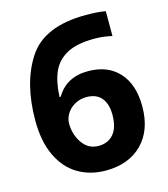

<svg xmlns="http://www.w3.org/2000/svg" viewBox="-109 -808 791 904"><g transform="rotate(-15 286.0 -356.0)"><path d="M393 -722Q454 -722 489 -715V-594Q446 -604 403 -604Q317 -604 268 -577Q219 -550 198 -501.5Q177 -453 174 -381H180Q228 -464 335 -464Q430 -464 484.5 -404.5Q539 -345 539 -238Q539 -122 473.5 -56Q408 10 296 10Q221 10 162 -24.5Q103 -59 69 -129.5Q35 -200 35 -303Q35 -487 112.5 -604.5Q190 -722 393 -722ZM393 -236Q393 -289 368.5 -318.5Q344 -348 296 -348Q264 -348 238.5 -333.5Q213 -319 199 -296Q185 -273 185 -249Q185 -195 214 -153Q243 -111 293 -111Q339 -111 366 -142.5Q393 -174 393 -236Z"/></g></svg>

Font: Noto Sans Arabic
Style: Bold
Weight: 700
Designer: Nadine Chahine
Foundry: Monotype Imaging Inc.
Version: Version 1.001